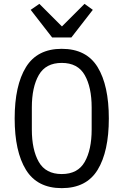

<svg xmlns="http://www.w3.org/2000/svg" viewBox="-20 -963 640 995"><path d="M300 12Q173 12 114.5 -83Q56 -178 56 -349Q56 -520 114.5 -615Q173 -710 300 -710Q428 -710 486 -615Q544 -520 544 -349Q544 -178 486 -83Q428 12 300 12ZM300 -61Q383 -61 419 -124Q455 -187 455 -292V-406Q455 -511 419 -574Q383 -637 300 -637Q217 -637 181 -574Q145 -511 145 -406V-292Q145 -187 181 -124Q217 -61 300 -61ZM250 -769 139 -912 184 -943 301 -826 418 -943 461 -912 350 -769Z"/></svg>

Font: Lilex
Style: Regular
Weight: 400
Monospace: yes
Designer: Mike Abbink, Paul van der Laan, Pieter van Rosmalen, Mikhael Khrustik
Foundry: Mikhael Khrustik
Version: Version 2.510